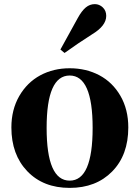

<svg xmlns="http://www.w3.org/2000/svg" viewBox="-20 -894 677 931"><path d="M272.9 -653.8 356.9 -806.2Q376.5 -841.8 396 -857.9Q415.5 -874 439.9 -874Q461.4 -874 478.3 -858.2Q495.1 -842.3 495.1 -816.9Q495.1 -768.6 425.8 -727.1Q358.9 -684.6 293 -637.2ZM35.2 -275.9Q35.2 -361.8 73.2 -428Q111.3 -494.1 175 -528.6Q238.8 -563 317.9 -563Q397.5 -563 461.7 -529.1Q525.9 -495.1 564 -429.2Q602.1 -363.3 602.1 -275.9Q602.1 -142.1 523.9 -62.5Q445.8 17.1 317.9 17.1Q189.9 17.1 112.5 -63.5Q35.2 -144 35.2 -275.9ZM317.9 -18.1Q429.2 -18.1 429.2 -273.9Q429.2 -527.8 317.9 -527.8Q206.1 -527.8 206.1 -273.9Q206.1 -18.1 317.9 -18.1Z"/></svg>

Font: Noto Serif JP Black
Style: Regular
Weight: 900
Designer: Ryoko NISHIZUKA  (kana & ideographs); Frank Grießhammer (Latin, Greek & Cyrillic); Wenlong ZHANG  (bopomofo); Sandoll Co
Foundry: Adobe Systems Incorporated
Version: Version 1.001;PS 1.001;hotconv 16.6.54;makeotf.lib2.5.65590